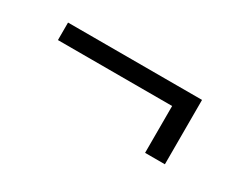

<svg xmlns="http://www.w3.org/2000/svg" viewBox="-38 -530 622 492"><g transform="rotate(30 272.5 -284.0)"><path d="M457 -188.5H398.4V-327.1H60.5V-378.9H457Z"/></g></svg>

Font: Vazir Thin FD-UI
Style: Thin-FD-UI
Weight: 100
Designer: Saber Rastikerdar
Foundry: Saber Rastikerdar
Version: Version 30.1.0